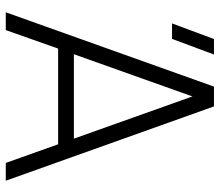

<svg xmlns="http://www.w3.org/2000/svg" viewBox="-68 -692 760 664"><g transform="rotate(90 312.0 -360.0)"><path d="M348 -720H279.5L22.5 0H84L148 -181H479L543.5 0H605ZM168.5 -720H115L61 -575H114.5ZM167.5 -235.5 313.5 -645.5 459.5 -235.5Z"/></g></svg>

Font: Vela Sans Light
Style: Regular
Weight: 300
Designer: Principal design: Mikhail Sharanda - project Manrope.
Design modification: Ravid Balaliev
Foundry: Mikhail Sharanda
Version: Version 1.001